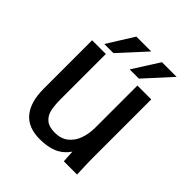

<svg xmlns="http://www.w3.org/2000/svg" viewBox="-200 -859 1000 1000"><g transform="rotate(45 300.0 -359.0)"><path d="M80.5 -192.5V-550H181.5V-218Q181.5 -171 188.5 -140.2Q195.5 -109.5 217.8 -90.8Q240 -72 283.5 -72Q328.5 -72 357.8 -95.5Q387 -119 400.5 -157.2Q414 -195.5 414 -241V-550H516V-119Q516 -87 518 -41L519.5 0H422L418 -67Q389.5 -26.5 349 -9.5Q308.5 7.5 252 7.5Q165.5 7.5 123 -44.2Q80.5 -96 80.5 -192.5ZM418.5 -726.5H526.5L394 -581H326ZM230 -726.5H339.5L206 -581H139Z"/></g></svg>

Font: JuliaMono Medium
Style: Regular
Weight: 500
Monospace: yes
Designer: cormullion
Foundry: corm
Version: Version 0.054; ttfautohint (v1.8.4)